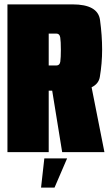

<svg xmlns="http://www.w3.org/2000/svg" viewBox="-20 -695 503 877"><path d="M14 0H202.5V-281H309.5Q425.5 -281 436 -343.5Q446.5 -406 446.5 -468.5Q446.5 -533 436.8 -604Q427 -675 311 -675H14ZM264 0H457L393.5 -321L214 -308ZM202.5 -396V-541.5H238Q252.5 -541.5 255.2 -523.5Q258 -505.5 258 -468Q258 -431.5 255.5 -413.8Q253 -396 238 -396ZM167.5 162H229L286.5 28.5H182.5Z"/></svg>

Font: Anybody ExtraCondensed Black
Style: Regular
Weight: 900
Width: 2
Version: Version 1.113;gftools[0.9.25]